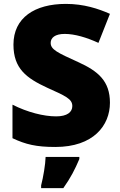

<svg xmlns="http://www.w3.org/2000/svg" viewBox="-20 -744 617 985"><path d="M544 -217C544 -328 484 -379 380 -426C274 -474 240 -490 240 -524C240 -550 262 -570 312 -570C363 -570 424 -552 485 -524L544 -673C485 -699 411 -724 318 -724C158 -724 49 -653 49 -515C49 -392 116 -343 222 -294C315 -252 351 -237 351 -200C351 -169 325 -147 268 -147C204 -147 121 -168 44 -207V-35C112 -3 166 10 264 10C459 10 544 -100 544 -217ZM387 72V61H214C213 99 202 165 191 207V221H305C343 167 364 126 387 72Z"/></svg>

Font: Noto Sans Gurmukhi Black
Style: Regular
Weight: 900
Designer: Jelle Bosma - Monotype Design Team
Foundry: Monotype Imaging Inc.
Version: Version 2.004